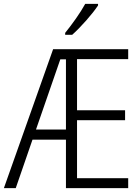

<svg xmlns="http://www.w3.org/2000/svg" viewBox="-21 -967 719 987"><path d="M483 -947H417C392 -901 351 -844 314 -798V-788H350C393 -826 455 -896 483 -939ZM638 0V-51H375V-349H622V-400H375V-663H638V-714H252L-1 0H60L146 -249H318V0ZM164 -301 289 -662H318V-301Z"/></svg>

Font: Noto Sans Display SemiCondensed Light
Style: Regular
Weight: 300
Width: 4
Designer: Monotype Design Team
Foundry: Monotype Imaging Inc.
Version: Version 1.900